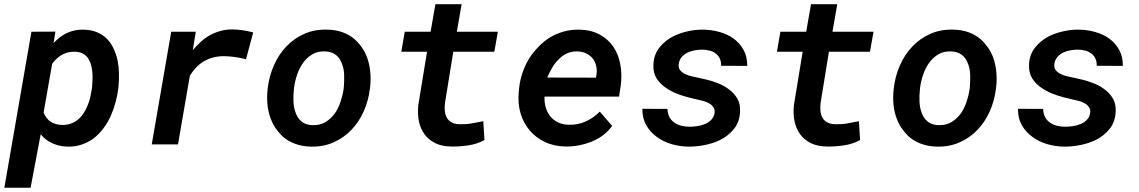

<svg xmlns="http://www.w3.org/2000/svg" viewBox="-35 -677 5337 900"><path d="M519.5 -262.2 520.5 -272.9Q523.4 -302.7 522.7 -333.7Q522 -364.7 516.1 -394Q509.8 -422.9 497.8 -448.7Q485.8 -474.6 466.8 -494.6Q447.3 -514.2 420.4 -525.6Q393.6 -537.1 357.4 -538.1Q330.6 -538.6 306.4 -532.2Q282.2 -525.9 261.2 -512.7Q249.5 -505.4 238 -495.8Q226.6 -486.3 216.3 -475.1L224.6 -528.8L112.3 -528.3L-14.6 203.1H108.4L155.8 -47.9Q164.6 -36.6 175 -27.8Q185.5 -19 196.8 -12.2Q215.8 -1.5 236.8 4.2Q257.8 9.8 280.8 10.3Q317.4 11.2 347.9 0.7Q378.4 -9.8 403.8 -28.3Q429.7 -48.3 450 -75.7Q470.2 -103 484.9 -135.3Q498 -165.5 506.8 -198Q515.6 -230.5 519.5 -262.2ZM397 -272.9 396 -262.7Q393.1 -243.7 388.7 -223.6Q384.3 -203.6 376.5 -184.6Q368.2 -163.6 356 -145Q343.8 -126.5 327.1 -113.8Q313 -103 294.9 -96.9Q276.9 -90.8 255.4 -91.3Q238.8 -91.8 224.6 -96.2Q210.4 -100.6 199.2 -108.4Q189.9 -115.7 182.4 -125.7Q174.8 -135.7 169.4 -149.4L209.5 -377.9Q218.3 -390.1 228.3 -399.7Q238.3 -409.2 249 -416.5Q263.7 -425.8 280.3 -430.4Q296.9 -435.1 315.9 -434.6Q335.9 -434.1 349.9 -427.5Q363.8 -420.9 373.5 -409.7Q383.3 -397.9 389.2 -381.1Q395 -364.3 397 -345.7Q399.4 -327.6 398.9 -308.6Q398.4 -289.6 397 -272.9Z M1053.2 -539.1Q1024.4 -539.1 998.8 -532Q973.1 -524.9 950.2 -512.7Q926.8 -499.5 906.7 -481.4Q886.7 -463.4 868.7 -441.9L872.1 -462.4L882.8 -528.3H767.6L676.3 0H799.3L855 -322.3Q868.7 -344.2 884.8 -361.1Q900.9 -377.9 919.9 -389.2Q940.9 -401.4 965.1 -407.7Q989.3 -414.1 1017.6 -413.6Q1043.5 -413.1 1068.4 -409.4Q1093.3 -405.8 1118.2 -399.4L1151.9 -524.9Q1127.4 -531.7 1103 -535.2Q1078.6 -538.6 1053.2 -539.1Z M1220.2 -265.6 1219.2 -255.4Q1215.3 -219.2 1219 -184.8Q1222.7 -150.4 1233.9 -120.6Q1242.7 -97.2 1255.6 -77.9Q1268.6 -58.6 1287.1 -40Q1309.1 -18.6 1344 -4.6Q1378.9 9.3 1421.9 10.3Q1480.5 11.7 1528.8 -9.8Q1577.1 -31.2 1612.3 -68.4Q1647.9 -105.5 1669.9 -155Q1691.9 -204.6 1698.7 -259.8L1700.2 -270.5Q1704.1 -306.6 1700.4 -341.6Q1696.8 -376.5 1686 -407.2Q1676.8 -432.1 1662.1 -453.4Q1647.5 -474.6 1628.4 -492.2Q1604.5 -513.2 1571.8 -525.4Q1539.1 -537.6 1497.6 -538.1Q1439 -539.6 1390.9 -518.1Q1342.8 -496.6 1307.6 -459.5Q1271.5 -421.9 1249.3 -371.6Q1227.1 -321.3 1220.2 -265.6ZM1342.3 -255.4 1343.3 -265.6Q1347.2 -295.4 1357.4 -326.2Q1367.7 -356.9 1385.3 -381.8Q1402.8 -406.7 1428.5 -422.1Q1454.1 -437.5 1489.3 -436Q1519 -434.6 1537.4 -421.1Q1555.7 -407.7 1564.9 -385.7Q1577.1 -358.4 1578.1 -327.9Q1579.1 -297.4 1576.7 -270L1575.7 -259.8Q1571.8 -231.9 1561.5 -200.7Q1551.3 -169.4 1534.2 -145Q1516.1 -120.1 1490.5 -104.7Q1464.8 -89.4 1430.2 -90.3Q1397.9 -91.3 1378.9 -107.2Q1359.9 -123 1351.6 -146.5Q1341.8 -170.9 1340.6 -200Q1339.4 -229 1342.3 -255.4Z M2128.9 -657.2H2005.9L1983.4 -528.3H1862.3L1846.2 -434.6H1966.8L1925.8 -184.6Q1921.4 -143.6 1928.7 -108.4Q1936 -73.2 1955.1 -47.4Q1974.1 -21.5 2005.1 -6.1Q2036.1 9.3 2079.6 9.8Q2117.2 10.7 2159.2 4.6Q2201.2 -1.5 2235.8 -20.5L2230.5 -108.9Q2203.1 -103 2175.5 -98.4Q2147.9 -93.8 2119.6 -94.7Q2096.7 -95.2 2082 -103.3Q2067.4 -111.3 2060.1 -124.5Q2052.2 -137.7 2050.3 -155.5Q2048.3 -173.3 2050.8 -194.3L2089.8 -434.6H2282.2L2298.8 -528.3H2106.4Z M2617.7 9.8Q2680.2 10.3 2739.5 -13.7Q2798.8 -37.6 2834.5 -86.9L2776.4 -153.8Q2747.1 -124 2710 -107.4Q2672.9 -90.8 2630.4 -92.3Q2602.1 -92.8 2580.3 -103.5Q2558.6 -114.3 2544.4 -131.8Q2530.3 -149.9 2523.2 -173.6Q2516.1 -197.3 2517.6 -224.1H2866.7L2875 -277.8Q2881.3 -328.6 2872.8 -375Q2864.3 -421.4 2840.3 -457.5Q2815.9 -493.2 2776.4 -514.9Q2736.8 -536.6 2681.6 -538.1Q2642.6 -539.1 2607.2 -529.1Q2571.8 -519 2542 -501Q2517.1 -485.4 2495.4 -464.1Q2473.6 -442.9 2456.1 -418.9Q2432.6 -385.3 2417.7 -345.7Q2402.8 -306.2 2398.4 -264.2L2396.5 -244.1Q2391.6 -190.9 2405.3 -145.3Q2418.9 -99.6 2448.2 -65.4Q2477.1 -31.2 2520.3 -11Q2563.5 9.3 2617.7 9.8ZM2672.9 -436Q2696.3 -435.1 2714.1 -426Q2731.9 -417 2743.7 -402.3Q2755.4 -387.2 2759.8 -367.2Q2764.2 -347.2 2760.7 -324.7L2758.3 -313L2530.3 -313.5Q2540 -336.4 2552.7 -358.6Q2565.4 -380.9 2583.5 -398.4Q2600.6 -416.5 2622.8 -426.8Q2645 -437 2672.9 -436Z M3314.5 -147Q3311 -127.4 3298.6 -115Q3286.1 -102.5 3269.5 -95.7Q3252 -88.4 3232.9 -85.7Q3213.9 -83 3197.8 -83Q3177.2 -83 3158.7 -87.6Q3140.1 -92.3 3126 -102.5Q3111.3 -112.3 3103 -128.2Q3094.7 -144 3093.8 -166.5L2976.1 -167Q2975.6 -122.6 2994.4 -89.8Q3013.2 -57.1 3043.9 -35.2Q3074.2 -12.7 3112.8 -1.5Q3151.4 9.8 3191.4 10.3Q3227.1 10.7 3266.8 3.2Q3306.6 -4.4 3340.8 -21Q3378.9 -40 3405.3 -72.5Q3431.6 -105 3434.1 -153.3Q3436 -190.9 3419.9 -217Q3403.8 -243.2 3378.4 -260.7Q3366.2 -270 3352.1 -277.1Q3337.9 -284.2 3322.8 -289.6Q3302.7 -297.4 3281.5 -302.7Q3260.3 -308.1 3240.7 -312Q3227.5 -314.9 3210 -318.6Q3192.4 -322.3 3177.2 -329.6Q3162.6 -336.4 3153.1 -348.1Q3143.6 -359.9 3147 -378.9Q3149.9 -397.5 3161.1 -410.2Q3172.4 -422.9 3188 -430.7Q3204.1 -438 3221.9 -441.2Q3239.7 -444.3 3255.9 -444.3Q3274.4 -444.3 3290.8 -439.9Q3307.1 -435.5 3319.8 -426.3Q3332 -417 3338.9 -402.8Q3345.7 -388.7 3345.2 -368.7L3467.8 -368.2Q3467.8 -412.1 3450.2 -443.6Q3432.6 -475.1 3403.8 -496.1Q3374.5 -517.1 3337.2 -527.3Q3299.8 -537.6 3260.3 -538.1Q3227.1 -538.6 3191.7 -531Q3156.2 -523.4 3126 -509.3Q3085.4 -490.2 3057.4 -455.8Q3029.3 -421.4 3027.8 -373Q3026.4 -335.4 3043.2 -308.8Q3060.1 -282.2 3087.4 -264.6Q3110.4 -249 3135 -239Q3159.7 -229 3189 -221.2Q3204.6 -217.3 3222.4 -213.1Q3240.2 -209 3260.3 -204.1Q3271 -201.2 3281.2 -196.5Q3291.5 -191.9 3298.8 -186Q3307.1 -178.7 3311.8 -169.2Q3316.4 -159.7 3314.5 -147Z M3889.6 -657.2H3766.6L3744.1 -528.3H3623L3606.9 -434.6H3727.5L3686.5 -184.6Q3682.1 -143.6 3689.5 -108.4Q3696.8 -73.2 3715.8 -47.4Q3734.9 -21.5 3765.9 -6.1Q3796.9 9.3 3840.3 9.8Q3877.9 10.7 3919.9 4.6Q3961.9 -1.5 3996.6 -20.5L3991.2 -108.9Q3963.9 -103 3936.3 -98.4Q3908.7 -93.8 3880.4 -94.7Q3857.4 -95.2 3842.8 -103.3Q3828.1 -111.3 3820.8 -124.5Q3813 -137.7 3811 -155.5Q3809.1 -173.3 3811.5 -194.3L3850.6 -434.6H4043L4059.6 -528.3H3867.2Z M4154.8 -265.6 4153.8 -255.4Q4149.9 -219.2 4153.6 -184.8Q4157.2 -150.4 4168.5 -120.6Q4177.2 -97.2 4190.2 -77.9Q4203.1 -58.6 4221.7 -40Q4243.7 -18.6 4278.6 -4.6Q4313.5 9.3 4356.4 10.3Q4415 11.7 4463.4 -9.8Q4511.7 -31.2 4546.9 -68.4Q4582.5 -105.5 4604.5 -155Q4626.5 -204.6 4633.3 -259.8L4634.8 -270.5Q4638.7 -306.6 4635 -341.6Q4631.3 -376.5 4620.6 -407.2Q4611.3 -432.1 4596.7 -453.4Q4582 -474.6 4563 -492.2Q4539.1 -513.2 4506.3 -525.4Q4473.6 -537.6 4432.1 -538.1Q4373.5 -539.6 4325.4 -518.1Q4277.3 -496.6 4242.2 -459.5Q4206.1 -421.9 4183.8 -371.6Q4161.6 -321.3 4154.8 -265.6ZM4276.9 -255.4 4277.8 -265.6Q4281.7 -295.4 4292 -326.2Q4302.2 -356.9 4319.8 -381.8Q4337.4 -406.7 4363 -422.1Q4388.7 -437.5 4423.8 -436Q4453.6 -434.6 4471.9 -421.1Q4490.2 -407.7 4499.5 -385.7Q4511.7 -358.4 4512.7 -327.9Q4513.7 -297.4 4511.2 -270L4510.3 -259.8Q4506.3 -231.9 4496.1 -200.7Q4485.8 -169.4 4468.8 -145Q4450.7 -120.1 4425 -104.7Q4399.4 -89.4 4364.7 -90.3Q4332.5 -91.3 4313.5 -107.2Q4294.4 -123 4286.1 -146.5Q4276.4 -170.9 4275.1 -200Q4273.9 -229 4276.9 -255.4Z M5075.2 -147Q5071.8 -127.4 5059.3 -115Q5046.9 -102.5 5030.3 -95.7Q5012.7 -88.4 4993.7 -85.7Q4974.6 -83 4958.5 -83Q4938 -83 4919.4 -87.6Q4900.9 -92.3 4886.7 -102.5Q4872.1 -112.3 4863.8 -128.2Q4855.5 -144 4854.5 -166.5L4736.8 -167Q4736.3 -122.6 4755.1 -89.8Q4773.9 -57.1 4804.7 -35.2Q4835 -12.7 4873.5 -1.5Q4912.1 9.8 4952.1 10.3Q4987.8 10.7 5027.6 3.2Q5067.4 -4.4 5101.6 -21Q5139.6 -40 5166 -72.5Q5192.4 -105 5194.8 -153.3Q5196.8 -190.9 5180.7 -217Q5164.6 -243.2 5139.2 -260.7Q5127 -270 5112.8 -277.1Q5098.6 -284.2 5083.5 -289.6Q5063.5 -297.4 5042.2 -302.7Q5021 -308.1 5001.5 -312Q4988.3 -314.9 4970.7 -318.6Q4953.1 -322.3 4938 -329.6Q4923.3 -336.4 4913.8 -348.1Q4904.3 -359.9 4907.7 -378.9Q4910.6 -397.5 4921.9 -410.2Q4933.1 -422.9 4948.7 -430.7Q4964.8 -438 4982.7 -441.2Q5000.5 -444.3 5016.6 -444.3Q5035.2 -444.3 5051.5 -439.9Q5067.9 -435.5 5080.6 -426.3Q5092.8 -417 5099.6 -402.8Q5106.4 -388.7 5106 -368.7L5228.5 -368.2Q5228.5 -412.1 5210.9 -443.6Q5193.4 -475.1 5164.6 -496.1Q5135.3 -517.1 5097.9 -527.3Q5060.5 -537.6 5021 -538.1Q4987.8 -538.6 4952.4 -531Q4917 -523.4 4886.7 -509.3Q4846.2 -490.2 4818.1 -455.8Q4790 -421.4 4788.6 -373Q4787.1 -335.4 4804 -308.8Q4820.8 -282.2 4848.1 -264.6Q4871.1 -249 4895.8 -239Q4920.4 -229 4949.7 -221.2Q4965.3 -217.3 4983.2 -213.1Q5001 -209 5021 -204.1Q5031.7 -201.2 5042 -196.5Q5052.2 -191.9 5059.6 -186Q5067.9 -178.7 5072.5 -169.2Q5077.1 -159.7 5075.2 -147Z"/></svg>

Font: Roboto Mono SemiBold
Style: Italic
Weight: 600
Italic angle: -10°
Monospace: yes
Designer: Google
Version: Version 3.000